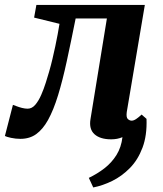

<svg xmlns="http://www.w3.org/2000/svg" viewBox="-52 -572 680 802"><path d="M337.5 211 319 171Q354.5 154 384.5 130.8Q414.5 107.5 434.5 75.5Q454.5 43.5 459.5 1Q448.5 5.5 436.8 7.8Q425 10 412.5 10Q366.5 10 342.8 -11.2Q319 -32.5 326 -74.5L394.5 -495H264Q244.5 -397.5 227 -316.8Q209.5 -236 190.5 -174Q171.5 -112 148.5 -70.5Q127 -32 99.5 -12Q72 8 33 8Q13.5 8 -6 3.8Q-25.5 -0.5 -31.5 -4L2 -134Q6.5 -132.5 16.8 -128.5Q27 -124.5 39.8 -121.2Q52.5 -118 63.5 -118Q81.5 -118 95.5 -134.5Q109.5 -151 120.2 -175.8Q131 -200.5 139.2 -226.5Q147.5 -252.5 153 -272Q161 -299.5 167.2 -326.2Q173.5 -353 179 -378.8Q184.5 -404.5 188.8 -428.2Q193 -452 196.5 -472.5L90.5 -498.5L100 -551.5H553L477.5 -104Q474.5 -81.5 482 -74.8Q489.5 -68 498 -68Q507 -68 518 -75.8Q529 -83.5 539.5 -93.5L560 -75.5Q562.5 -6 543.2 45Q524 96 490.5 130Q457 164 416.8 183.8Q376.5 203.5 337.5 211Z"/></svg>

Font: Merriweather 28pt ExtraBold
Style: Italic
Weight: 800
Italic angle: -7.8°
Version: Version 2.101